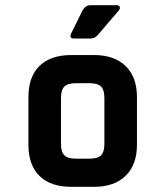

<svg xmlns="http://www.w3.org/2000/svg" viewBox="-20 -723 640 743"><path d="M330 -703H430Q440 -703 443 -697Q446 -691 440 -683L358 -587Q346 -574 330 -574H266Q246 -574 256 -595L300 -684Q312 -703 330 -703ZM344 0H256Q176 0 133 -42Q90 -84 90 -163V-347Q90 -426 133 -468Q176 -510 256 -510H344Q422 -510 466 -467.5Q510 -425 510 -347V-163Q510 -85 466 -42.5Q422 0 344 0ZM274 -109H326Q358 -109 371 -122Q384 -135 384 -167V-343Q384 -375 371 -388Q358 -401 326 -401H274Q242 -401 229 -388Q216 -375 216 -343V-167Q216 -135 229 -122Q242 -109 274 -109Z"/></svg>

Font: RajdhaniMono
Style: Bold
Weight: 700
Monospace: yes
Designer: Satya Rajpurohit, Jyotish Sonowal
Foundry: Indian Type Foundry
Version: Version 1.201;PS 1.0;hotconv 1.0.78;makeotf.lib2.5.61930; tt